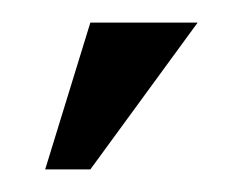

<svg xmlns="http://www.w3.org/2000/svg" viewBox="-20 -850 215 170"><path d="M60 -830H155L60 -700H20Z"/></svg>

Font: El Messiri
Style: Regular
Weight: 400
Designer: Mohamed Gaber
Foundry: Kief Type Foundry
Version: Version 2.006